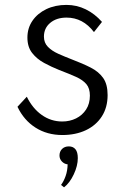

<svg xmlns="http://www.w3.org/2000/svg" viewBox="-20 -548 536 802"><path d="M240.5 16Q177 16 128.5 -14.8Q80 -45.5 53 -102L92 -144Q116 -95 154.5 -67.8Q193 -40.5 240 -40.5Q271.5 -40.5 297.8 -53.5Q324 -66.5 339.8 -90.8Q355.5 -115 355.5 -148.5Q355.5 -179 340.8 -196.5Q326 -214 297.8 -226.8Q269.5 -239.5 227.5 -255.5Q195 -268.5 164.5 -285Q134 -301.5 114.2 -326.8Q94.5 -352 94.5 -391Q94.5 -430.5 115.5 -461.2Q136.5 -492 173.5 -509.8Q210.5 -527.5 257.5 -527.5Q300.5 -527.5 338.2 -509Q376 -490.5 406 -456.5L372.5 -414Q326.5 -474.5 258 -474.5Q216 -474.5 189.8 -452.5Q163.5 -430.5 163.5 -395Q163.5 -369.5 180 -352.5Q196.5 -335.5 223.2 -323.5Q250 -311.5 281 -299.5Q326 -282.5 359.2 -265.5Q392.5 -248.5 411 -222.2Q429.5 -196 429.5 -151Q429.5 -99.5 405.5 -62Q381.5 -24.5 338.8 -4.2Q296 16 240.5 16ZM247.5 234.5 235 224.5Q246.5 209 254.2 187Q262 165 262.5 138.5Q248.5 137 238.5 126.5Q228.5 116 228.5 101.5Q228.5 85 239.2 74.2Q250 63.5 267.5 63.5Q285.5 63.5 295.2 75.5Q305 87.5 305 112.5Q305 144.5 288.2 180.2Q271.5 216 247.5 234.5Z"/></svg>

Font: Spartan Thin
Style: Regular
Weight: 400
Version: Version 1.004